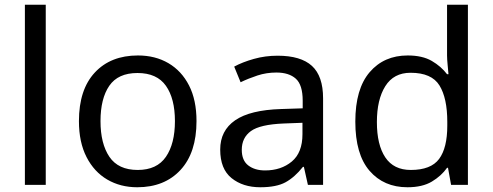

<svg xmlns="http://www.w3.org/2000/svg" viewBox="-20 -780 2079 810"><path d="M173 0H85V-760H173Z M809 -269Q809 -136 741.5 -63Q674 10 559 10Q488 10 432.5 -22.5Q377 -55 345 -117.5Q313 -180 313 -269Q313 -402 380 -474Q447 -546 562 -546Q635 -546 690.5 -513.5Q746 -481 777.5 -419.5Q809 -358 809 -269ZM404 -269Q404 -174 441.5 -118.5Q479 -63 561 -63Q642 -63 680 -118.5Q718 -174 718 -269Q718 -364 680 -418Q642 -472 560 -472Q478 -472 441 -418Q404 -364 404 -269Z M1151 -545Q1249 -545 1296 -502Q1343 -459 1343 -365V0H1279L1262 -76H1258Q1223 -32 1184.5 -11Q1146 10 1078 10Q1005 10 957 -28.5Q909 -67 909 -149Q909 -229 972 -272.5Q1035 -316 1166 -320L1257 -323V-355Q1257 -422 1228 -448Q1199 -474 1146 -474Q1104 -474 1066 -461.5Q1028 -449 995 -433L968 -499Q1003 -518 1051 -531.5Q1099 -545 1151 -545ZM1177 -259Q1077 -255 1038.5 -227Q1000 -199 1000 -148Q1000 -103 1027.5 -82Q1055 -61 1098 -61Q1166 -61 1211 -98.5Q1256 -136 1256 -214V-262Z M1699 10Q1599 10 1539 -59.5Q1479 -129 1479 -267Q1479 -405 1539.5 -475.5Q1600 -546 1700 -546Q1762 -546 1801.5 -523Q1841 -500 1866 -467H1872Q1871 -480 1868.5 -505.5Q1866 -531 1866 -546V-760H1954V0H1883L1870 -72H1866Q1842 -38 1802 -14Q1762 10 1699 10ZM1713 -63Q1798 -63 1832.5 -109.5Q1867 -156 1867 -250V-266Q1867 -366 1834 -419.5Q1801 -473 1712 -473Q1641 -473 1605.5 -416.5Q1570 -360 1570 -265Q1570 -169 1605.5 -116Q1641 -63 1713 -63Z"/></svg>

Font: Noto Sans Kaithi
Style: Regular
Weight: 400
Designer: Monotype Design Team
Foundry: Monotype Imaging Inc.
Version: Version 2.005; ttfautohint (v1.8.4.7-5d5b)